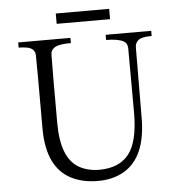

<svg xmlns="http://www.w3.org/2000/svg" viewBox="-58 -906 908 976"><g transform="rotate(-5 396.0 -417.5)"><path d="M59.6 -694.3V-720.7H326.2V-694.3Q266.6 -694.3 244.6 -681.2Q222.7 -668 222.7 -643.6Q221.7 -580.1 221.7 -516.6V-294.9Q221.7 -115.2 312.5 -64.5Q356.4 -40 414.1 -40Q515.6 -40 565.4 -103Q615.2 -166 615.2 -314.5L614.3 -641.6Q614.3 -668 594.7 -678.7Q566.4 -694.3 505.9 -694.3V-720.7H738.3V-694.3Q687.5 -694.3 670.4 -680.2Q653.3 -666 653.3 -643.6L651.4 -286.1Q651.4 -81.1 532.2 -14.6Q476.6 16.6 400.4 16.1Q324.2 15.6 266.6 -13.7Q145.5 -76.2 144.5 -271.5V-516.6Q144.5 -582 143.6 -646.5Q143.6 -684.6 97.7 -691.4Q78.1 -694.3 59.6 -694.3ZM262.7 -797.9V-850.6H535.2V-797.9Z"/></g></svg>

Font: GenEi Koburi Mincho v6
Style: Regular
Weight: 400
Designer: o_tamon (Modified)
Foundry: o_tamon / Adobe Systems Incorporated
Version: Version 6.1